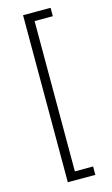

<svg xmlns="http://www.w3.org/2000/svg" viewBox="-135 -809 582 997"><g transform="rotate(-15 155.5 -311.0)"><path d="M99 138V-760H247V-715H149V93H247V138Z"/></g></svg>

Font: IBM Plex Thai Light
Style: Regular
Weight: 300
Designer: Mike Abbink, Paul van der Laan, Pieter van Rosmalen, Ben Mitchell, Mark Frömberg
Foundry: Bold Monday
Version: Version 1.0